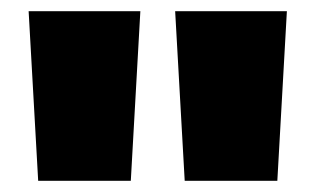

<svg xmlns="http://www.w3.org/2000/svg" viewBox="-20 -760 562 342"><path d="M230 -740 213 -438H48L31 -740ZM491 -740 474 -438H309L292 -740Z"/></svg>

Font: Pathway Extreme ExtraBold
Style: Regular
Weight: 800
Designer: Eduardo Rodriguez Tunni
Foundry: Eduardo Rodriguez Tunni
Version: Version 1.001;gftools[0.9.26]